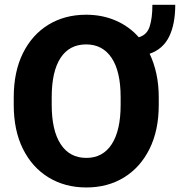

<svg xmlns="http://www.w3.org/2000/svg" viewBox="-20 -783 761 812"><path d="M651.4 -371.1V-339.4Q651.4 -231.4 612.3 -153.1Q573.2 -74.7 504.4 -32.5Q435.5 9.8 345.2 9.8Q254.9 9.8 185.5 -32.5Q116.2 -74.7 77.1 -153.1Q38.1 -231.4 38.1 -339.4V-371.1Q38.1 -479.5 76.9 -557.9Q115.7 -636.2 184.8 -678.5Q253.9 -720.7 344.2 -720.7Q412.6 -720.7 469.5 -696Q526.4 -671.4 566.9 -625.5Q601.1 -634.8 612.8 -670.4Q624.5 -706.1 624.5 -762.7H721.2Q721.2 -681.2 695.3 -628.2Q669.4 -575.2 612.8 -555.7Q631.3 -517.1 641.4 -470.7Q651.4 -424.3 651.4 -371.1ZM490.2 -339.4V-372.1Q490.2 -481 452.1 -538.1Q414.1 -595.2 344.2 -595.2Q273.4 -595.2 236.1 -538.1Q198.7 -481 198.7 -372.1V-339.4Q198.7 -231.4 236.6 -173.3Q274.4 -115.2 345.2 -115.2Q415 -115.2 452.6 -173.3Q490.2 -231.4 490.2 -339.4Z"/></svg>

Font: Vazirmatn RD FD ExtraBold
Style: Regular
Weight: 800
Designer: Saber Rastikerdar
Foundry: Saber Rastikerdar
Version: Version 33.003